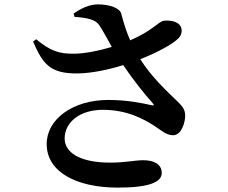

<svg xmlns="http://www.w3.org/2000/svg" viewBox="-20 -807 1040 876"><path d="M337 -472C400 -473 479 -490 542 -510C586 -445 639 -378 676 -337C685 -327 683 -325 671 -327C632 -336 561 -351 474 -351C312 -351 193 -263 193 -150C193 -22 329 49 518 49C666 49 718 22 718 -18C718 -60 678 -76 634 -76C595 -76 553 -65 483 -65C343 -65 275 -112 275 -175C275 -250 345 -306 449 -306C560 -306 636 -264 687 -231C720 -209 740 -190 770 -190C807 -190 825 -246 825 -281C824 -304 816 -319 792 -342C740 -392 671 -456 620 -537C694 -566 764 -603 793 -631C812 -649 814 -677 799 -694C782 -712 750 -715 725 -712C703 -707 672 -665 574 -623C559 -657 547 -692 533 -745C527 -769 483 -787 426 -787C386 -787 347 -767 316 -745L320 -730C377 -726 416 -718 433 -692C449 -668 470 -629 490 -593C431 -575 364 -562 319 -562C250 -561 210 -574 145 -628L131 -617C176 -514 209 -470 337 -472Z"/></svg>

Font: Source Han Serif CN
Style: Bold
Weight: 700
Designer: Ryoko NISHIZUKA 西塚涼子 (kana & ideographs); Frank Grießhammer (Latin, Greek & Cyrillic); Wenlong ZHANG 张文龙 (bopomofo); San
Foundry: Adobe
Version: Version 2.003;hotconv 1.1.1;makeotfexe 2.6.0